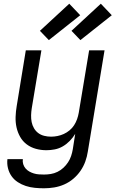

<svg xmlns="http://www.w3.org/2000/svg" viewBox="-20 -801 640 1034"><path d="M217 213Q192 213 167 210.5Q142 208 119 200.5Q96 193 76 180Q56 167 42.5 148Q29 129 23 105Q17 81 20 56H103Q101 70 105 83Q109 96 117.5 106Q126 116 137.5 122.5Q149 129 162 133Q175 137 189 138Q203 139 217 139Q235 139 253.5 136Q272 133 289.5 124.5Q307 116 321.5 102.5Q336 89 346.5 73Q357 57 363 39Q369 21 372 3L385 -80Q373 -60 356 -42.5Q339 -25 318.5 -13Q298 -1 275 3.5Q252 8 230 8Q201 8 173.5 0.5Q146 -7 124 -23.5Q102 -40 88.5 -64Q75 -88 69 -115Q63 -142 64 -171.5Q65 -201 70 -230L119 -530H203L151 -218Q148 -199 147.5 -180Q147 -161 150.5 -143.5Q154 -126 163 -110.5Q172 -95 186 -84.5Q200 -74 218 -69.5Q236 -65 255 -65Q272 -65 289.5 -68.5Q307 -72 323.5 -79.5Q340 -87 354.5 -99Q369 -111 379 -126.5Q389 -142 395 -159Q401 -176 404 -193L460 -530H543L453 15Q449 42 439.5 68.5Q430 95 413.5 119Q397 143 374.5 162Q352 181 325.5 192.5Q299 204 271.5 208.5Q244 213 217 213ZM413 -585 365 -635 523 -781 582 -719ZM243 -585 195 -635 353 -781 412 -719Z"/></svg>

Font: Iosevka Curly Extended
Style: Italic
Weight: 400
Width: 7
Italic angle: -9°
Monospace: yes
Designer: Belleve Invis
Foundry: Belleve Invis
Version: Version 11.1.0; ttfautohint (v1.8.3)